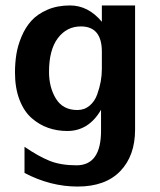

<svg xmlns="http://www.w3.org/2000/svg" viewBox="-20 -502 588 705"><path d="M35 -236Q35 -270 40 -302Q45 -334 59 -367.5Q73 -401 95 -425.5Q117 -450 153.5 -466Q190 -482 237 -482Q304 -482 354 -422V-482H476V-26Q476 70 421.5 126.5Q367 183 265 183Q165 183 70 133V37Q121 72 162 88.5Q203 105 261 105Q351 105 351 -22V-99Q306 -21 227 -21Q190 -21 157 -32.5Q124 -44 96 -68.5Q68 -93 51.5 -136Q35 -179 35 -236ZM160 -238Q160 -181 185.5 -139.5Q211 -98 264 -98Q290 -98 309 -114Q328 -130 337 -155.5Q346 -181 350 -203.5Q354 -226 354 -249V-312Q354 -405 277 -405Q225 -405 192.5 -362Q160 -319 160 -238Z"/></svg>

Font: Coval
Style: Bold
Weight: 700
Foundry: Context Ltd
Version: Version 001.000